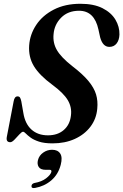

<svg xmlns="http://www.w3.org/2000/svg" viewBox="-20 -730 637 991"><path d="M251.5 10Q208.5 10 181.2 1Q154 -8 138 -19.8Q122 -31.5 113.2 -40.8Q104.5 -50 99 -50Q92.5 -50 80.2 -36.5Q68 -23 55 -9.5Q42 4 33 4Q10.5 4 15 -22.5L50.5 -207.5Q55 -232.5 70.5 -232.5Q79 -232.5 83 -226.8Q87 -221 90 -207L100.5 -147Q109.5 -91 142.5 -61.2Q175.5 -31.5 227.5 -31.5Q277.5 -31.5 309 -58.8Q340.5 -86 346 -132.5Q352 -175.5 330.2 -212.5Q308.5 -249.5 250 -292.5Q183.5 -341.5 155 -388.5Q126.5 -435.5 130.5 -495.5Q134.5 -552.5 167 -601.5Q199.5 -650.5 257.8 -680.5Q316 -710.5 395 -710.5Q464 -710.5 509 -687.8Q554 -665 575.8 -628.5Q597.5 -592 596.5 -551.5Q595.5 -523 581.8 -505.5Q568 -488 544.5 -488Q510.5 -488 497 -537L488 -578Q467 -674.5 388 -674.5Q331 -674.5 295.8 -639Q260.5 -603.5 256.5 -553.5Q252 -508.5 274 -471Q296 -433.5 352 -389.5Q406.5 -348 436 -312.5Q465.5 -277 475.8 -242.8Q486 -208.5 482 -169Q477.5 -116.5 446.8 -76Q416 -35.5 365.8 -12.8Q315.5 10 251.5 10ZM216.5 146.5Q189.5 146.5 180 132Q170.5 117.5 176 96Q182 72.5 202.8 57.8Q223.5 43 249 43Q278 43 290.8 62.5Q303.5 82 293.5 120.5Q280.5 170.5 244.8 201Q209 231.5 161 240Q141.5 243.5 142.5 230Q143.5 218 158 214.5Q195 208 217.8 190.5Q240.5 173 245 157.5Q247.5 146.5 236.5 146.5Z"/></svg>

Font: Fraunces 144pt S050 SemiBold
Style: Italic
Weight: 600
Italic angle: -16°
Version: Version 1.000; ttfautohint (v1.8.3)